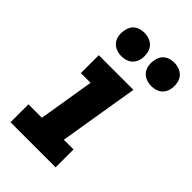

<svg xmlns="http://www.w3.org/2000/svg" viewBox="-226 -829 909 909"><g transform="rotate(45 229.0 -374.0)"><path d="M30 0V-120H120L166 -400H101V-520H333L267 -120H332V0ZM380 -592Q361 -592 344 -599Q327 -606 316.5 -619.5Q306 -633 303 -651.5Q300 -670 304 -689Q306 -702 312.5 -714Q319 -726 330 -734Q341 -742 354 -745Q367 -748 380 -748Q398 -748 415 -741Q432 -734 442.5 -720.5Q453 -707 456 -688.5Q459 -670 456 -651Q454 -638 447 -626Q440 -614 429 -606Q418 -598 405 -595Q392 -592 380 -592ZM180 -592Q161 -592 144 -599Q127 -606 116.5 -619.5Q106 -633 103 -651.5Q100 -670 104 -689Q106 -702 112.5 -714Q119 -726 130 -734Q141 -742 154 -745Q167 -748 180 -748Q198 -748 215 -741Q232 -734 242.5 -720.5Q253 -707 256 -688.5Q259 -670 256 -651Q254 -638 247 -626Q240 -614 229 -606Q218 -598 205 -595Q192 -592 180 -592Z"/></g></svg>

Font: Iosevka Etoile Heavy Oblique
Style: Regular
Weight: 900
Italic angle: -9°
Designer: Belleve Invis
Foundry: Belleve Invis
Version: Version 15.5.2; ttfautohint (v1.8.4)